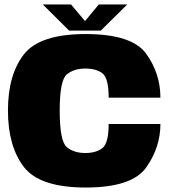

<svg xmlns="http://www.w3.org/2000/svg" viewBox="-20 -833 767 857"><path d="M362.5 4Q569.5 4 632.8 -85.8Q696 -175.5 696 -279.5H465Q465 -194 437 -172Q409 -150 360.5 -150Q310.5 -150 278.5 -176Q246.5 -202 246.5 -339.5Q246.5 -475.5 278.5 -501.2Q310.5 -527 360.5 -527Q409.5 -527 437.2 -505.8Q465 -484.5 465 -397H696Q696 -504.5 632.8 -592.8Q569.5 -681 362 -681Q156.5 -681 86 -589.5Q15.5 -498 15.5 -339.5Q15.5 -181 86 -88.5Q156.5 4 362.5 4ZM288.5 -696.5H430L548 -813H421L359.5 -739L297 -813H171Z"/></svg>

Font: Anybody UltraCondensed Thin Black
Style: Regular
Weight: 900
Version: Version 1.111